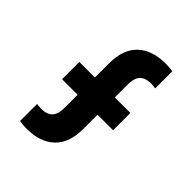

<svg xmlns="http://www.w3.org/2000/svg" viewBox="-213 -884 1022 1022"><g transform="rotate(45 298.5 -372.5)"><path d="M106 7V-121Q126 -118 139 -118Q182 -118 203 -139.5Q224 -161 224 -211V-308H107V-438H224V-545Q224 -650 280.5 -703.5Q337 -757 439 -757Q469 -757 492 -752V-624Q473 -627 459 -627Q416 -627 395 -605.5Q374 -584 374 -534V-438H491V-308H374V-200Q374 -95 317.5 -41.5Q261 12 159 12Q129 12 106 7Z"/></g></svg>

Font: Eudoxus Sans ExtraBold
Style: Regular
Weight: 800
Designer: Stijn de Vries
Foundry: tokotype
Version: Version 2.005